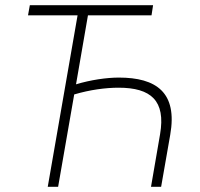

<svg xmlns="http://www.w3.org/2000/svg" viewBox="-20 -720 770 740"><path d="M597 -203 562 0H601L636 -200C665 -364 582 -421 438 -421C391 -421 329 -412 273 -395L319 -661H564L570 -700H95L88 -661H279L164 0H204L266 -356C327 -374 387 -382 437 -382C562 -382 619 -332 597 -203Z"/></svg>

Font: Fixel Display 20240404 ExLight
Style: Italic
Weight: 200
Italic angle: -10°
Designer: AlfaBravo + MacPaw
Foundry: Kyrylo Tkachov, Marchela Mozhyna, Serhii Makarenko, Maria Weinstein, Zakhar Kryvoshyya
Version: Version 1.211;Glyphs 3.2 (3225)